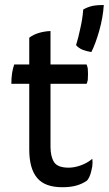

<svg xmlns="http://www.w3.org/2000/svg" viewBox="-20 -746 444 785"><path d="M38.1 -482.4Q32.2 -465.8 29.3 -446.3Q26.4 -425.8 26.4 -403.3Q50.8 -403.3 99.6 -403.3Q99.6 -335.9 99.6 -134.8Q99.6 -56.6 131.8 -18.6Q163.1 19.5 235.4 19.5Q267.6 19.5 292 12.7Q316.4 5.9 335.9 -7.8Q347.7 -21.5 353.5 -47.9Q358.4 -65.4 358.4 -82Q358.4 -89.8 357.4 -96.7Q335 -78.1 308.6 -69.3Q283.2 -60.5 260.7 -60.5Q215.8 -60.5 201.2 -83Q186.5 -105.5 186.5 -146.5Q186.5 -231.4 186.5 -403.3Q223.6 -403.3 334 -403.3Q336.9 -409.2 338.9 -418.9Q339.8 -429.7 339.8 -443.4Q339.8 -456.1 338.9 -465.8Q336.9 -475.6 334 -482.4Q285.2 -482.4 186.5 -482.4Q186.5 -516.6 186.5 -619.1Q162.1 -618.2 138.7 -611.3Q116.2 -604.5 99.6 -591.8Q99.6 -555.7 99.6 -482.4Q85 -482.4 38.1 -482.4ZM320.3 -707Q317.4 -668.9 308.6 -630.9Q300.8 -592.8 291 -561.5Q299.8 -550.8 316.4 -543Q334 -536.1 353.5 -533.2Q370.1 -565.4 385.7 -620.1Q401.4 -675.8 404.3 -725.6Q377 -725.6 357.4 -721.7Q336.9 -716.8 320.3 -707Z"/></svg>

Font: cl
Style: Regular
Weight: 400
Designer: Mitja Miklavcic
Version: Version 1.0